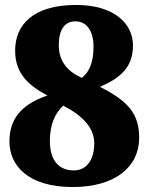

<svg xmlns="http://www.w3.org/2000/svg" viewBox="-20 -744 599 774"><path d="M273 10C445 10 541 -72 541 -188C541 -284 499 -335 383 -394C467 -430 516 -474 516 -561C516 -649 440 -724 287 -724C110 -724 41 -641 41 -540C41 -450 92 -401 171 -359C84 -329 18 -279 18 -174C18 -77 93 10 273 10ZM310 -430C254 -455 217 -495 217 -562C217 -622 239 -658 284 -658C332 -658 357 -615 357 -556C357 -487 337 -452 310 -430ZM278 -57C225 -57 181 -88 181 -177C181 -239 201 -288 235 -318C313 -278 360 -229 360 -166C360 -96 326 -57 278 -57Z"/></svg>

Font: Noto Serif Malayalam Black
Style: Regular
Weight: 900
Designer: Indian type Foundry, Jelle Bosma, Monotype Design Team
Foundry: Monotype Imaging Inc.
Version: Version 2.104